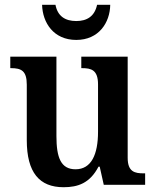

<svg xmlns="http://www.w3.org/2000/svg" viewBox="-20 -773 650 803"><path d="M299 -606C393 -606 440 -678 441 -753H386C376 -705 344 -685 299 -685C253 -685 221 -705 212 -753H156C158 -678 204 -606 299 -606ZM246 10C306 10 356 -7 392 -76H397L414 0H587V-48H581C544 -48 514 -54 514 -113V-536H320V-488H323C361 -488 390 -481 390 -420V-222C390 -127 362 -65 296 -65C234 -65 216 -115 216 -204V-536H23V-488H26C69 -488 92 -477 92 -419V-187C92 -51 145 10 246 10Z"/></svg>

Font: Noto Serif Armenian SemiCondensed SemiBold
Style: Regular
Weight: 600
Width: 4
Designer: Monotype Design Team
Foundry: Monotype Imaging Inc.
Version: Version 2.008